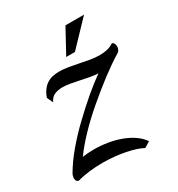

<svg xmlns="http://www.w3.org/2000/svg" viewBox="-208 -832 906 975"><g transform="rotate(-30 245.5 -345.0)"><path d="M476.6 -518.6Q484.9 -518.6 489.3 -510.5Q493.7 -502.4 493.7 -492.2Q493.7 -483.4 490 -474.6Q486.3 -465.8 478 -460.9Q454.1 -446.8 427 -428Q399.9 -409.2 370.8 -387.5Q341.8 -365.7 311.8 -341.3Q281.7 -316.9 252 -291.5Q222.7 -266.6 194.8 -240.5Q167 -214.4 142.6 -188.7Q118.2 -163.1 97.7 -138.7Q77.1 -114.3 62.5 -93.3Q78.1 -95.7 94.7 -96.9Q111.3 -98.1 128.4 -98.1Q167.5 -98.1 207.3 -91.8Q247.1 -85.4 282.5 -72.5Q317.9 -59.6 346.7 -40Q375.5 -20.5 393.1 5.9L359.4 26.4Q342.8 17.1 318.6 9.3Q294.4 1.5 264.6 -4.4Q234.9 -10.3 201.4 -13.7Q168 -17.1 132.8 -17.1Q94.7 -17.1 57.6 -12.9Q20.5 -8.8 -14.6 1Q-24.4 0 -28.1 -6.3Q-31.7 -12.7 -31.7 -21Q-31.7 -28.3 -29.5 -35.6Q-27.3 -43 -24.4 -47.9Q-10.7 -71.3 7.8 -97.7Q26.4 -124 48.8 -150.6Q71.3 -177.2 96.2 -203.9Q121.1 -230.5 147 -254.9Q173.3 -280.3 199.7 -304.2Q226.1 -328.1 251.2 -349.4Q276.4 -370.6 299.6 -388.7Q322.8 -406.7 342.8 -420.9Q317.9 -422.4 292.2 -427.2Q266.6 -432.1 241.5 -437.5Q216.3 -442.9 192.6 -447Q168.9 -451.2 147.9 -451.2Q121.6 -451.2 101.3 -442.1Q81.1 -433.1 70.3 -408.2L53.7 -443.8Q62.5 -468.8 75 -485.1Q87.4 -501.5 102.8 -511.2Q118.2 -521 136.2 -524.9Q154.3 -528.8 174.3 -528.8Q200.2 -528.8 228.3 -523.9Q256.3 -519 284.9 -513.2Q313.5 -507.3 341.8 -502.4Q370.1 -497.6 396.5 -497.6Q418.9 -497.6 439.2 -502.2Q459.5 -506.8 476.6 -518.6ZM319.8 -715.8H428.7L293.9 -574.7H242.7Z"/></g></svg>

Font: Arian AMU Serif
Style: Italic
Weight: 400
Italic angle: -15°
Designer: Ruben Hakobyan (Tarumian)
Foundry: Ruben Hakobyan (Tarumian)
Version: Version 1.002